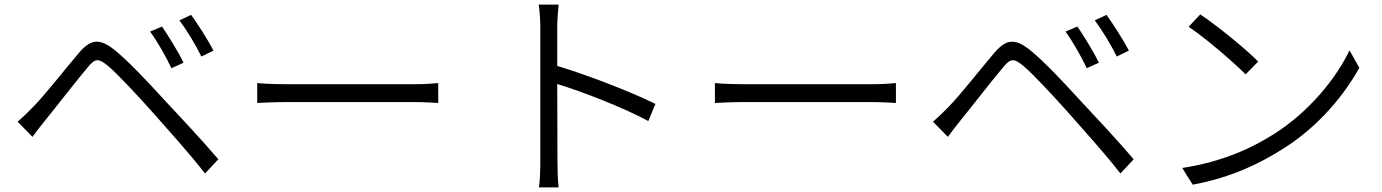

<svg xmlns="http://www.w3.org/2000/svg" viewBox="-20 -791 6040 839"><path d="M688 -675 636 -653C668 -609 705 -544 729 -493L782 -517C759 -565 712 -640 688 -675ZM815 -726 764 -702C797 -658 835 -595 860 -544L913 -570C889 -616 841 -691 815 -726ZM57 -259 122 -193C137 -213 159 -243 179 -267C225 -323 311 -435 361 -494C396 -537 409 -538 452 -503C496 -466 579 -376 649 -298C714 -224 806 -123 876 -33L934 -95C861 -181 759 -289 692 -361C628 -431 545 -520 485 -569C415 -627 376 -620 324 -559C262 -486 173 -372 125 -324C100 -298 82 -281 57 -259Z M1104 -341C1134 -343 1184 -345 1239 -345H1790C1835 -345 1875 -342 1895 -341V-428C1874 -426 1840 -423 1789 -423H1239C1182 -423 1133 -425 1104 -428Z M2844 -337C2735 -391 2547 -463 2415 -503V-670C2415 -698 2418 -741 2421 -771H2334C2339 -740 2341 -697 2341 -670V-87C2341 -50 2340 -3 2335 28H2421C2417 -4 2416 -55 2416 -87L2415 -424C2526 -390 2704 -321 2813 -262Z M3104 -341C3134 -343 3184 -345 3239 -345H3790C3835 -345 3875 -342 3895 -341V-428C3874 -426 3840 -423 3789 -423H3239C3182 -423 3133 -425 3104 -428Z M4688 -675 4636 -653C4668 -609 4705 -544 4729 -493L4782 -517C4759 -565 4712 -640 4688 -675ZM4815 -726 4764 -702C4797 -658 4835 -595 4860 -544L4913 -570C4889 -616 4841 -691 4815 -726ZM4057 -259 4122 -193C4137 -213 4159 -243 4179 -267C4225 -323 4311 -435 4361 -494C4396 -537 4409 -538 4452 -503C4496 -466 4579 -376 4649 -298C4714 -224 4806 -123 4876 -33L4934 -95C4861 -181 4759 -289 4692 -361C4628 -431 4545 -520 4485 -569C4415 -627 4376 -620 4324 -559C4262 -486 4173 -372 4125 -324C4100 -298 4082 -281 4057 -259Z M5225 -728 5174 -674C5249 -624 5373 -517 5423 -466L5478 -522C5424 -577 5296 -681 5225 -728ZM5146 -57 5192 16C5364 -16 5490 -79 5590 -143C5739 -237 5853 -373 5920 -495L5877 -571C5820 -450 5700 -302 5548 -206C5454 -146 5324 -84 5146 -57Z"/></svg>

Font: Genne Gothic Normal
Style: Regular
Weight: 350
Designer: Ryoko NISHIZUKA (kana & ideographs); Paul D. Hunt (Latin, Greek & Cyrillic); Wenlong ZHANG (bopomofo); Sandoll Communica
Foundry: Adobe Systems Incorporated
Version: Version 1.004;PS 1.004;hotconv 16.6.51;makeotf.lib2.5.65220